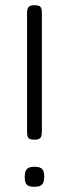

<svg xmlns="http://www.w3.org/2000/svg" viewBox="-20 -707 265 738"><path d="M113 -170Q102 -170 95.5 -172.5Q89 -175 86.5 -181.5Q84 -188 84 -199V-657Q84 -668 86.5 -674.5Q89 -681 95.5 -684Q102 -687 112 -687Q123 -687 129.5 -684.5Q136 -682 138.5 -675.5Q141 -669 141 -658V-201Q141 -190 138.5 -183Q136 -176 130 -173Q124 -170 113 -170ZM113 11Q91 11 83 3Q75 -5 75 -26Q75 -41 78.5 -49.5Q82 -58 90 -62Q98 -66 112 -66Q134 -66 142 -57.5Q150 -49 150 -29Q150 -14 146.5 -5.5Q143 3 135 7Q127 11 113 11Z"/></svg>

Font: Fredoka SemiExpanded Light
Style: Regular
Weight: 300
Width: 6
Designer: Ben Nathan
Foundry: Milena B. Brandão, Ben Nathan
Version: Version 2.001